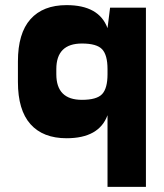

<svg xmlns="http://www.w3.org/2000/svg" viewBox="-20 -530 640 750"><path d="M550 -500H410L400 -420V200H550ZM400 -420Q367 -510 240 -510Q148 -510 99 -455Q50 -400 50 -290V-250H200V-260Q200 -360 300 -360Q358 -360 379 -337.5Q400 -315 400 -260ZM400 -80V-240Q400 -185 379 -162.5Q358 -140 300 -140Q200 -140 200 -240V-250H50V-210Q50 -100 99 -45Q148 10 240 10Q367 10 400 -80Z"/></svg>

Font: Millimetre
Style: Bold
Weight: 800
Designer: Jérémy Landes
Version: Version 1.0